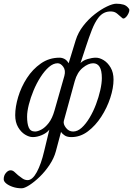

<svg xmlns="http://www.w3.org/2000/svg" viewBox="-62 -725 717 1035"><path d="M55 290Q29 290 7 282.5Q-15 275 -28.5 264Q-42 253 -42 241Q-42 221 -30 207Q-18 193 -5 193Q6 193 15.5 201.5Q25 210 36 220Q46 228 59 237Q72 246 87 246Q113 246 136.5 202.5Q160 159 176 90L204 -26Q190 -8 164 3Q138 14 115 14Q95 14 73 0.5Q51 -13 35.5 -39.5Q20 -66 20 -104Q20 -149 36 -202.5Q52 -256 83 -304Q114 -352 158.5 -383Q203 -414 259 -414Q273 -414 286 -407Q299 -400 308 -384L346 -508Q359 -550 387 -586Q415 -622 449 -648.5Q483 -675 514.5 -690Q546 -705 565 -705Q587 -705 604 -700Q621 -695 633 -678Q637 -672 634 -662Q631 -652 624.5 -642Q618 -632 610.5 -627.5Q603 -623 598 -627Q582 -641 569.5 -651.5Q557 -662 540 -663Q496 -666 468 -629Q449 -604 433.5 -564.5Q418 -525 402 -476L372 -385Q385 -399 409.5 -406.5Q434 -414 455 -414Q475 -414 497 -400.5Q519 -387 534.5 -360.5Q550 -334 550 -296Q550 -251 532.5 -197.5Q515 -144 484 -96Q453 -48 412 -17Q371 14 323 14Q301 14 288 6Q275 -2 267 -14L239 91Q229 128 205 164Q181 200 152 228Q123 256 96.5 273Q70 290 55 290ZM127 -16Q141 -16 161 -26.5Q181 -37 200.5 -62Q220 -87 232 -130L285 -316Q293 -346 279 -365Q265 -384 249 -384Q225 -384 201.5 -363.5Q178 -343 156.5 -309.5Q135 -276 119 -237.5Q103 -199 93.5 -161.5Q84 -124 84 -96Q84 -59 93 -37.5Q102 -16 127 -16ZM332 -16Q356 -16 378.5 -36.5Q401 -57 421 -90.5Q441 -124 455.5 -162.5Q470 -201 478.5 -238.5Q487 -276 487 -304Q487 -345 475 -364.5Q463 -384 440 -384Q414 -384 384 -359.5Q354 -335 341 -288L282 -73Q278 -56 293.5 -36Q309 -16 332 -16Z"/></svg>

Font: EB Garamond
Style: Italic
Weight: 400
Italic angle: -17.2°
Designer: Georg Duffner and Octavio Pardo
Foundry: Georg Duffner
Version: Version 1.001